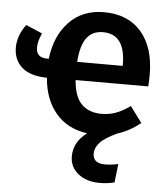

<svg xmlns="http://www.w3.org/2000/svg" viewBox="-54 -593 765 874"><g transform="rotate(5 328.5 -156.0)"><path d="M616 -225H284Q290 -148 324 -115Q358 -82 414 -82Q449 -82 479.5 -93Q510 -104 545 -129L599 -56Q549 -16 494 1Q438 27 416.5 51Q395 75 395 100Q395 146 450 146Q477 146 511 139L501 224Q467 232 434 232Q373 232 335 201.5Q297 171 297 122Q297 57 357 12Q266 -1 213.5 -63Q161 -125 153 -224Q77 -225 38.5 -258.5Q0 -292 0 -350Q0 -402 38 -455L113 -423Q96 -385 96 -358Q96 -311 145 -311H154Q166 -416 227 -480Q288 -544 386 -544Q496 -544 557 -473.5Q618 -403 618 -277Q618 -253 616 -225ZM492 -314Q492 -453 389 -453Q342 -453 315.5 -418.5Q289 -384 284 -308H492Z"/></g></svg>

Font: Fira Sans Medium
Style: Regular
Weight: 500
Designer: bBox Type GmbH & Carrois Corporate GbR & Edenspiekermann AG
Foundry: bBox Type GmbH & Carrois Corporate GbR & Edenspiekermann AG
Version: Version 4.301